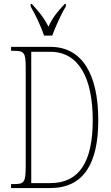

<svg xmlns="http://www.w3.org/2000/svg" viewBox="-20 -951 562 971"><path d="M203 -771H244C261 -816 289 -880 313 -918V-931H307C270 -891 247 -864 225 -816C201 -864 177 -891 141 -931H135V-918C158 -880 188 -816 203 -771ZM36 0H234C403 0 477 -124 477 -343C477 -576 395 -714 235 -714H36V-694H49C102 -694 110 -686 110 -609V-110C110 -27 102 -20 48 -20H36ZM234 -25H138V-689H235C378 -689 449 -557 449 -343C449 -128 378 -25 234 -25Z"/></svg>

Font: Noto Serif ExtraCondensed Thin
Style: Regular
Weight: 100
Width: 2
Designer: Monotype Design Team
Foundry: Monotype Imaging Inc.
Version: Version 2.013